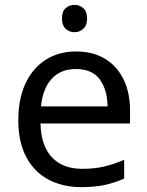

<svg xmlns="http://www.w3.org/2000/svg" viewBox="-20 -757 604 787"><path d="M292 -546Q361 -546 410.5 -516Q460 -486 486.5 -431.5Q513 -377 513 -304V-251H146Q148 -160 192.5 -112.5Q237 -65 317 -65Q368 -65 407.5 -74.5Q447 -84 489 -102V-25Q448 -7 408 1.5Q368 10 313 10Q237 10 178.5 -21Q120 -52 87.5 -113.5Q55 -175 55 -264Q55 -352 84.5 -415Q114 -478 167.5 -512Q221 -546 292 -546ZM291 -474Q228 -474 191.5 -433.5Q155 -393 148 -321H421Q420 -389 389 -431.5Q358 -474 291 -474ZM286 -737Q306 -737 321.5 -723.5Q337 -710 337 -681Q337 -653 321.5 -639Q306 -625 286 -625Q264 -625 249 -639Q234 -653 234 -681Q234 -710 249 -723.5Q264 -737 286 -737Z"/></svg>

Font: Noto Sans Balinese
Style: Regular
Weight: 400
Designer: Aditya Bayu, David Williams
Foundry: David Williams
Version: Version 2.003